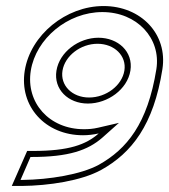

<svg xmlns="http://www.w3.org/2000/svg" viewBox="-20 -605 560 636"><path d="M62 -371C43 -253 130 -157 255 -157C272 -157 289 -159 307 -163C265 -126 209 -105 89 -105H70L19 11H52C142 10 249 -6 315 -42C416 -98 489 -191 518 -376C536 -491 448 -585 323 -585C198 -585 81 -489 62 -371ZM82 -371C99 -477 204 -565 319 -565C434 -565 514 -478 498 -376C469 -195 400 -111 307 -59C248 -27 143 -10 55 -9H48L81 -85H85C207 -85 271 -107 319 -149L374 -198L305 -182C288 -178 273 -177 258 -177C143 -177 65 -265 82 -371ZM167 -371C157 -309 206 -262 271 -262C337 -262 402 -309 412 -371C422 -434 371 -480 306 -480C241 -480 177 -433 167 -371ZM187 -371C195 -420 247 -460 303 -460C359 -460 400 -420 392 -371C384 -322 332 -282 275 -282C219 -282 179 -322 187 -371Z"/></svg>

Font: Charger Pro
Style: OlObl
Weight: 900
Designer: Jasper
Foundry: Cannot Into Space Fonts
Version: Version 1.09